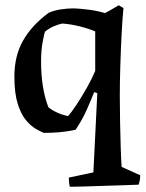

<svg xmlns="http://www.w3.org/2000/svg" viewBox="-20 -496 559 734"><path d="M247 218Q245 210 244 200.5Q243 191 243 183L337 163L352 -140L340 -144Q328 -113 311 -75Q294 -37 269 0Q237 7 207.5 9.5Q178 12 147 12Q135 7 116 -4Q97 -15 78.5 -37.5Q60 -60 47.5 -100Q35 -140 35 -204Q35 -282 68 -340.5Q101 -399 166 -447Q186 -456 211.5 -460Q237 -464 263 -464Q287 -463 319 -459Q351 -455 381 -446L400 -456L434 -476L452 -465Q448 -425 445 -367Q442 -309 440 -246Q438 -183 438 -130Q438 -84 439 -31.5Q440 21 441.5 68Q443 115 445 142L516 174Q516 183 514.5 192Q513 201 510 210Q492 211 455.5 212Q419 213 377 214.5Q335 216 299.5 217Q264 218 247 218ZM240 -52Q252 -65 272 -95Q292 -125 312 -160.5Q332 -196 344 -225V-376Q318 -387 283.5 -395.5Q249 -404 218 -406Q203 -403 185.5 -395.5Q168 -388 152 -375Q150 -372 143.5 -338Q137 -304 137 -261Q137 -159 165 -86Q195 -62 240 -52Z"/></svg>

Font: Labrada Medium
Style: Regular
Weight: 500
Designer: Mercedes Jáuregui
Foundry: Omnibus-Type Team
Version: Version 1.000; ttfautohint (v1.8.4.7-5d5b)